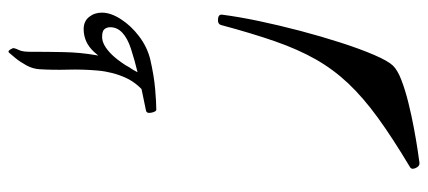

<svg xmlns="http://www.w3.org/2000/svg" viewBox="-304 -722 1029 462"><g transform="rotate(-90 211.0 -490.5)"><path d="M382.3 -473.6Q384.8 -481.9 396.5 -481Q408.2 -480 407.2 -471.2Q402.3 -432.6 392.1 -383.5Q381.8 -334.5 368.2 -282.7Q354.5 -231 339.6 -184.8Q324.7 -138.7 310.3 -105.2Q295.9 -71.8 284.7 -60.1Q273.9 -48.8 249.8 -39.6Q225.6 -30.3 194.8 -22.7Q164.1 -15.1 134 -9.5Q104 -3.9 81.1 -0.5Q58.1 2.9 50.3 3.9Q42.5 4.4 38.1 -5.4Q33.7 -15.1 40.5 -19Q109.9 -60.5 158.7 -95.9Q207.5 -131.3 241.5 -167.2Q275.4 -203.1 299.6 -245.6Q323.7 -288.1 343 -343.5Q362.3 -398.9 382.3 -473.6ZM275.9 -910.2Q276.9 -926.8 285.2 -941.9Q293.5 -957 302.7 -968.3Q312 -979.5 315.9 -983.9Q319.3 -987.3 323.2 -981Q327.1 -974.6 326.7 -972.2Q325.7 -967.3 321.5 -958.5Q317.4 -949.7 317.9 -926.8Q317.9 -891.6 317.1 -852.3Q316.4 -813 309.8 -774.7Q303.2 -736.3 285.4 -702.9Q267.6 -669.4 233.4 -645Q230 -642.6 218.8 -645Q207.5 -647.5 209.5 -649.4Q241.2 -671.9 255.4 -703.1Q269.5 -734.4 272.7 -770Q275.9 -805.7 274.9 -841.8Q273.9 -877.9 275.9 -910.2ZM299.8 -644Q259.8 -634.8 227.5 -632.1Q195.3 -629.4 178.7 -629.4Q173.8 -629.4 171.4 -641.1Q168.9 -652.8 176.8 -654.3Q273.4 -673.3 325.2 -690.4Q377 -707.5 377 -740.2Q377 -748.5 372.3 -754.2Q367.7 -759.8 353.5 -759.8Q334 -759.8 311 -736.3Q288.1 -712.9 259.8 -658.2Q257.3 -653.8 247.6 -650.1Q237.8 -646.5 231 -647Q224.1 -647.5 230 -654.8Q254.9 -685.5 274.9 -720.2Q294.9 -754.9 317.9 -779.5Q340.8 -804.2 372.6 -804.2Q391.1 -804.2 401.6 -791.3Q412.1 -778.3 412.1 -760.3Q412.1 -738.8 396.2 -714.4Q380.4 -689.9 355 -670.7Q329.6 -651.4 299.8 -644Z"/></g></svg>

Font: Awami Nastaliq
Style: Regular
Weight: 400
Designer: Peter Martin, SIL International
Foundry: SIL International
Version: Version 3.100